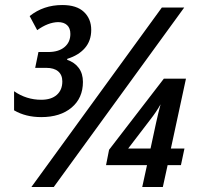

<svg xmlns="http://www.w3.org/2000/svg" viewBox="-20 -744 795 764"><path d="M36 -305V-381Q85 -347 144 -347Q184 -347 206 -366.5Q228 -386 228 -420Q228 -446 211.5 -460Q195 -474 164 -474H120L133 -537H172Q213 -537 236.5 -556.5Q260 -576 260 -609Q260 -632 247 -644Q234 -656 211 -656Q171 -655 128 -624L98 -680Q153 -724 228 -724Q285 -724 314 -696.5Q343 -669 343 -625Q343 -582 318 -553Q293 -524 248 -510L247 -506Q277 -496 293.5 -473.5Q310 -451 310 -418Q310 -354 265 -316Q220 -278 144 -278Q82 -278 36 -305ZM624 -714H713L194 0H105ZM565 -87H402L414 -148L632 -431H720L660 -153H714L700 -87H647L628 0H546ZM579 -153 601 -255Q610 -296 619 -329Q603 -300 578 -268L490 -153Z"/></svg>

Font: Noto Sans UI NarrowMedium
Style: Italic
Weight: 500
Width: 4
Italic angle: -12°
Designer: Monotype Design Team
Foundry: Monotype Imaging Inc.
Version: Version 1.001